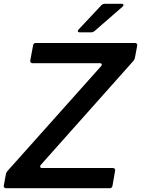

<svg xmlns="http://www.w3.org/2000/svg" viewBox="-39 -989 742 1009"><path d="M552 -12Q549 0 538 0H-7Q-14 0 -17 -4Q-20 -8 -19 -14L-8 -74Q-7 -82 0 -90L492 -641Q496 -645 496 -649Q496 -657 485 -657H132Q125 -657 122 -661Q119 -665 120 -671L135 -751Q137 -763 149 -763H670Q677 -763 680 -759Q683 -755 682 -749L670 -685Q668 -677 663 -670L175 -122Q172 -118 172 -114Q172 -106 183 -106H554Q561 -106 564 -102Q567 -98 566 -92ZM381 -819Q370 -819 370 -826Q370 -830 375 -835L495 -963Q502 -969 511 -969H599Q610 -969 610 -962Q610 -958 604 -953L457 -825Q449 -819 441 -819Z"/></svg>

Font: Open Sauce Two Medium Italic
Style: Regular
Weight: 500
Italic angle: -10°
Designer: Alfredo Marco Pradil
Foundry: Creative Sauce Fz LLC
Version: Version 1.477